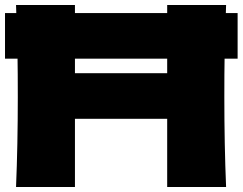

<svg xmlns="http://www.w3.org/2000/svg" viewBox="-24 -746 968 766"><path d="M924 -512H872Q871 -461 871 -358Q871 -168 878 0H643V-272H275V0H40Q47 -168 47 -358Q47 -461 46 -512H-4V-694H41L40 -726H275V-694H643V-726H878L877 -694H924ZM275 -454H643V-512H275Z"/></svg>

Font: Dela Gothic One
Style: Regular
Weight: 400
Designer: aratakana
Foundry: aratakana
Version: Version 1.004